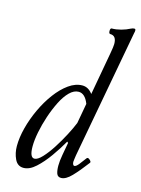

<svg xmlns="http://www.w3.org/2000/svg" viewBox="-113 -790 638 868"><g transform="rotate(15 206.0 -356.0)"><path d="M84 13Q56 13 43 -14.5Q30 -42 30 -75Q30 -115 42 -161Q54 -207 75 -252Q96 -297 123.5 -334Q151 -371 182.5 -393.5Q214 -416 246 -416Q274 -416 294 -389L330 -589Q336 -622 336 -634Q336 -673 307 -673Q300 -673 300 -686Q300 -699 307 -699Q327 -699 349.5 -705Q372 -711 391 -721Q399 -725 406 -725Q412 -725 412 -718Q412 -714 411.5 -711.5Q411 -709 410 -705L299 -103Q298 -93 296.5 -85.5Q295 -78 295 -72Q295 -65 297.5 -60Q300 -55 304 -55Q312 -55 324 -70Q336 -85 349 -103Q354 -109 363.5 -100.5Q373 -92 369 -87Q335 -42 308.5 -14.5Q282 13 260 13Q244 13 239 -1Q234 -15 234 -38Q234 -59 239.5 -89.5Q245 -120 250 -148L245 -153Q224 -116 197 -78Q170 -40 141 -13.5Q112 13 84 13ZM121 -40Q136 -40 157 -62.5Q178 -85 199.5 -118.5Q221 -152 239 -186.5Q257 -221 267 -246L284 -340Q267 -384 237 -384Q215 -384 194.5 -363.5Q174 -343 157 -309Q140 -275 127 -236Q114 -197 106.5 -159Q99 -121 99 -92Q99 -40 121 -40Z"/></g></svg>

Font: Junicode Two Beta Condensed
Style: Italic
Weight: 400
Width: 3
Italic angle: -9°
Version: Version 1.053; ttfautohint (v1.8.4)